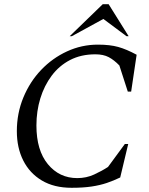

<svg xmlns="http://www.w3.org/2000/svg" viewBox="-20 -882 709 912"><path d="M320 10Q237 10 179 -24.5Q121 -59 90.5 -119.5Q60 -180 60 -259Q60 -344 91 -419Q122 -494 175.5 -550Q229 -606 298.5 -638Q368 -670 445 -670Q502 -670 541.5 -659Q581 -648 629 -622L603 -447H587L547 -571Q522 -597 496.5 -610.5Q471 -624 433 -624Q365 -624 313 -597Q261 -570 225.5 -522.5Q190 -475 171.5 -414.5Q153 -354 153 -286Q153 -168 207.5 -102Q262 -36 347 -36Q390 -36 427 -53Q464 -70 493 -89L573 -198H589L551 -39Q520 -24 487.5 -13Q455 -2 415 4Q375 10 320 10ZM311 -710 468 -862H496L591 -710H581L471 -792L321 -710Z"/></svg>

Font: Spectral SC
Style: Italic
Weight: 400
Italic angle: -10°
Designer: Jean-Baptiste Levee
Foundry: Production Type
Version: Version 2.001